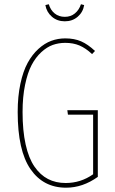

<svg xmlns="http://www.w3.org/2000/svg" viewBox="-20 -871 538 901"><path d="M192.9 -847.2 209 -851.1Q216.8 -824.2 236.3 -808.1Q255.9 -792 284.2 -792Q312 -792 331.5 -808.1Q351.1 -824.2 359.9 -851.1L375 -847.2Q369.6 -814 344.7 -792.5Q319.8 -771 284.2 -771Q248.5 -771 223.6 -792.5Q198.7 -814 192.9 -847.2ZM286.1 -690.9Q328.6 -690.9 360.6 -677Q392.6 -663.1 425.8 -631.8L412.1 -617.2Q382.3 -645 353 -657.5Q323.7 -669.9 286.1 -669.9Q255.4 -669.9 227.8 -660.2Q200.2 -650.4 173.8 -626.2Q147.5 -602.1 128.4 -565.9Q109.4 -529.8 97.7 -473.1Q85.9 -416.5 85.9 -345.2Q85.9 -257.8 100.3 -193.1Q114.7 -128.4 141.8 -89.1Q168.9 -49.8 205.3 -31Q241.7 -12.2 288.1 -12.2Q358.9 -12.2 417 -53.2V-333H298.8L295.9 -354H439V-41Q368.2 9.8 290 9.8Q183.1 9.8 123 -77.4Q63 -164.6 63 -345.2Q63 -418.5 75.7 -477.8Q88.4 -537.1 109.9 -576.2Q131.3 -615.2 160.4 -641.6Q189.5 -668 220.7 -679.4Q252 -690.9 286.1 -690.9Z"/></svg>

Font: Fira Sans Compressed Thin
Style: Regular
Weight: 100
Width: 1
Designer: Carrois Corporate & Edenspiekermann AG
Foundry: Carrois Corporate GbR & Edenspiekermann AG
Version: Version 4.203;PS 004.203;hotconv 1.0.88;makeotf.lib2.5.64775